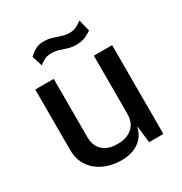

<svg xmlns="http://www.w3.org/2000/svg" viewBox="-167 -832 919 968"><g transform="rotate(-30 292.0 -348.5)"><path d="M262.5 10Q223.5 9.5 188 -1.5Q152.5 -12.5 124.8 -34.5Q97 -56.5 80.8 -89Q64.5 -121.5 64.5 -164.5V-517H172V-176Q172 -129.5 201 -100.5Q230 -71.5 288.5 -71.5Q341.5 -71.5 373.5 -99.2Q405.5 -127 405.5 -180.5V-517H512V0H429L417 -100Q408 -59.5 384.8 -35.2Q361.5 -11 329.8 -0.2Q298 10.5 262.5 10ZM154 -606 135 -666.5Q152 -683 172 -694.5Q192 -706 222 -706Q247.5 -706 270 -699Q292.5 -692 314.2 -684.8Q336 -677.5 358 -677.5Q381.5 -677.5 399 -686.8Q416.5 -696 431.5 -707L448 -639.5Q434.5 -629 412.2 -618.8Q390 -608.5 358 -608.5Q331 -608.5 310 -615.2Q289 -622 269.5 -628.5Q250 -635 226.5 -635Q201.5 -635 186 -627Q170.5 -619 154 -606Z"/></g></svg>

Font: Public Sans Thin Medium
Style: Regular
Weight: 500
Version: Version 2.001